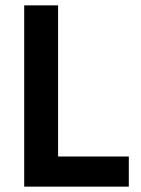

<svg xmlns="http://www.w3.org/2000/svg" viewBox="-20 -694 524 714"><path d="M459 0H70V-674H196V-112H459Z"/></svg>

Font: Hind Kochi SemiBold
Style: Regular
Weight: 600
Designer: Dhruvi Tolia
Foundry: Indian Type Foundry
Version: Version 0.702;PS 1.0;hotconv 1.0.81;makeotf.lib2.5.63406